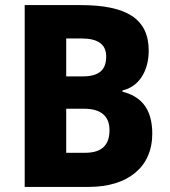

<svg xmlns="http://www.w3.org/2000/svg" viewBox="-20 -734 666 754"><path d="M296 -714H77V0H329C483 0 578 -79 578 -208C578 -312 530 -356 461 -374V-379C522 -392 564 -451 564 -535C564 -661 476 -714 296 -714ZM304 -434H240V-583H299C365 -583 397 -560 397 -512C397 -461 371 -434 304 -434ZM240 -307H310C382 -307 410 -273 410 -223C410 -167 383 -134 314 -134H240Z"/></svg>

Font: Noto Sans Gujarati UI SemiCondensed ExtraBold
Style: Regular
Weight: 800
Width: 4
Designer: Jelle Bosma - Monotype Design Team, Universal Thirst
Foundry: Monotype Imaging Inc.
Version: Version 2.106